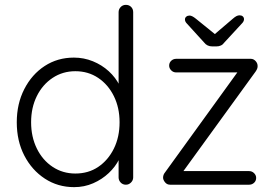

<svg xmlns="http://www.w3.org/2000/svg" viewBox="-20 -760 1125 790"><path d="M498 -740Q511 -740 519.5 -731.5Q528 -723 528 -710V-30Q528 -18 519 -9Q510 0 498 0Q485 0 476.5 -9Q468 -18 468 -30V-149L485 -163Q485 -135 470 -104.5Q455 -74 427.5 -48Q400 -22 363.5 -6Q327 10 285 10Q218 10 164.5 -25Q111 -60 80 -120Q49 -180 49 -257Q49 -333 80 -393.5Q111 -454 164 -488.5Q217 -523 284 -523Q325 -523 362 -508Q399 -493 427.5 -467Q456 -441 472.5 -407.5Q489 -374 489 -338L468 -353V-710Q468 -722 476.5 -731Q485 -740 498 -740ZM290 -46Q344 -46 384.5 -73.5Q425 -101 448.5 -148.5Q472 -196 472 -257Q472 -317 448.5 -364.5Q425 -412 384 -439.5Q343 -467 290 -467Q238 -467 196.5 -439.5Q155 -412 131.5 -364.5Q108 -317 108 -257Q108 -197 131.5 -149Q155 -101 196.5 -73.5Q238 -46 290 -46ZM1005 -56Q1017 -56 1025.5 -47.5Q1034 -39 1034 -28Q1034 -16 1025.5 -8Q1017 0 1005 0H680Q667 0 659 -10Q651 -20 651 -29Q651 -35 653 -40.5Q655 -46 660 -52L963 -471L967 -462H705Q693 -462 684.5 -470.5Q676 -479 676 -490Q676 -502 684.5 -510Q693 -518 705 -518H1012Q1023 -518 1031.5 -509Q1040 -500 1040 -488Q1040 -482 1038 -477Q1036 -472 1032 -466L731 -51L719 -56ZM854 -569Q832 -569 820 -585L749 -663Q741 -671 741 -680Q741 -687 746.5 -691.5Q752 -696 760 -696Q770 -696 786 -683L870 -615L856 -613L938 -683Q946 -690 952.5 -693.5Q959 -697 966 -697Q974 -697 979 -692.5Q984 -688 984 -681Q984 -677 982 -672.5Q980 -668 975 -663L903 -585Q892 -569 870 -569Z"/></svg>

Font: zvoove
Style: Regular
Weight: 400
Designer: Vernon Adams (Nunito) & Andrew Paglinawan (Quicksand)
Foundry: zvoove
Version: Version 3.006